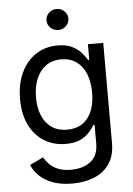

<svg xmlns="http://www.w3.org/2000/svg" viewBox="-62 -793 728 1053"><g transform="rotate(-5 301.5 -266.5)"><path d="M293.5 214.8Q233.9 214.8 189 199Q144 183.1 114.7 155.5Q85.4 127.9 70.8 93.3L145 57.6Q155.8 76.2 173.3 95Q190.9 113.8 220 126.2Q249 138.7 293.5 138.7Q359.4 138.7 400.9 106.4Q442.4 74.2 442.4 7.3V-95.2H436Q424.3 -76.7 405.8 -55.4Q387.2 -34.2 356 -19.5Q324.7 -4.9 276.4 -4.9Q210.4 -4.9 158.7 -36.4Q106.9 -67.9 77.1 -127.7Q47.4 -187.5 47.4 -271.5Q47.4 -355 76.7 -416.7Q106 -478.5 158 -512.7Q210 -546.9 277.8 -546.9Q326.2 -546.9 357.4 -531.2Q388.7 -515.6 407.7 -493.7Q426.8 -471.7 438 -453.1H444.3V-539.1H528.8V11.2Q528.8 82.5 497.3 127.7Q465.8 172.9 412.4 193.8Q358.9 214.8 293.5 214.8ZM290.5 -82Q339.8 -82 374.3 -105Q408.7 -127.9 426.5 -170.9Q444.3 -213.9 444.3 -272.9Q444.3 -331.1 426.8 -375.2Q409.2 -419.4 374.8 -444.3Q340.3 -469.2 290.5 -469.2Q240.2 -469.2 205.6 -443.6Q170.9 -418 153.1 -373.8Q135.3 -329.6 135.3 -272.9Q135.3 -215.3 153.3 -172.4Q171.4 -129.4 206.1 -105.7Q240.7 -82 290.5 -82ZM289.6 -630.9Q265.1 -630.9 247.3 -647.9Q229.5 -665 229.5 -689Q229.5 -712.9 247.3 -729.7Q265.1 -746.6 289.6 -746.6Q314.5 -746.6 332.3 -729.7Q350.1 -712.9 350.1 -689Q350.1 -665 332.3 -647.9Q314.5 -630.9 289.6 -630.9Z"/></g></svg>

Font: Inter 18pt
Style: Regular
Weight: 400
Designer: Rasmus Andersson
Foundry: rsms
Version: Version 4.001;git-66647c0bb